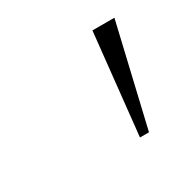

<svg xmlns="http://www.w3.org/2000/svg" viewBox="-61 -851 292 295"><g transform="rotate(-30 85.5 -703.5)"><path d="M113 -614 132 -793H171L129 -614Z"/></g></svg>

Font: Poppins Thin
Style: Italic
Weight: 250
Italic angle: -10°
Designer: Ninad Kale (Devanagari), Jonny Pinhorn (Latin)
Foundry: Indian Type Foundry
Version: Version 3.200;PS 1.000;hotconv 16.6.54;makeotf.lib2.5.65590